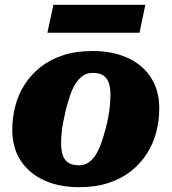

<svg xmlns="http://www.w3.org/2000/svg" viewBox="-20 -764 713 798"><path d="M419 -229Q426 -255 430.5 -280Q435 -305 437 -328Q439 -351 439 -371Q439 -400 432 -420Q425 -440 409 -450.5Q393 -461 365 -461Q342 -461 324.5 -449Q307 -437 293.5 -415.5Q280 -394 271 -366.5Q262 -339 254 -309Q248 -283 243 -258Q238 -233 236 -210Q234 -187 234 -167Q234 -139 241 -118.5Q248 -98 264.5 -87.5Q281 -77 308 -77Q331 -77 348.5 -89Q366 -101 379 -122.5Q392 -144 401.5 -171.5Q411 -199 419 -229ZM31 -225Q31 -275 43.5 -323Q56 -371 82 -412Q108 -453 147.5 -484.5Q187 -516 241 -534Q295 -552 364 -552Q448 -552 510.5 -523.5Q573 -495 607.5 -441.5Q642 -388 642 -313Q642 -263 629.5 -215Q617 -167 591 -126Q565 -85 525.5 -53.5Q486 -22 432 -4Q378 14 309 14Q226 14 163.5 -14.5Q101 -43 66 -96.5Q31 -150 31 -225ZM202 -744H584L560 -628H177Z"/></svg>

Font: Roboto Serif 20pt ExtraBold
Style: Italic
Weight: 800
Italic angle: -10°
Version: Version 1.007